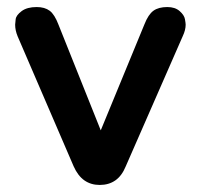

<svg xmlns="http://www.w3.org/2000/svg" viewBox="-20 -517 567 545"><path d="M263 8Q238 8 219.5 -5Q201 -18 189 -45L30 -414Q23 -431 23 -447Q23 -451 24.5 -462.5Q26 -474 41.5 -485.5Q57 -497 84 -497Q107 -497 121 -486.5Q135 -476 146 -447L266 -147L390 -448Q401 -476 415.5 -486.5Q430 -497 455 -497Q477 -497 490 -485.5Q503 -474 505 -462.5Q507 -451 507 -447Q507 -432 499 -415L337 -45Q326 -18 307.5 -5Q289 8 263 8Z"/></svg>

Font: Nunito
Style: Bold
Weight: 700
Designer: Vernon Adams
Foundry: Vernon Adams
Version: Version 3.602